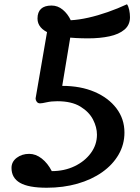

<svg xmlns="http://www.w3.org/2000/svg" viewBox="-20 -726 659 901"><path d="M199 155Q114 155 74 132Q34 109 34 62Q34 33 58.5 14.5Q83 -4 117 -4Q148 -4 176 18Q204 40 223 77Q282 77 330 54Q378 31 406.5 -8Q435 -47 435 -94Q435 -129 416.5 -165Q398 -201 357 -226Q316 -251 249 -251Q221 -251 199 -246Q177 -241 168 -241Q158 -241 152.5 -248.5Q147 -256 147 -264L207 -612L314 -576L272 -323Q358 -323 423.5 -295Q489 -267 526.5 -217.5Q564 -168 564 -104Q564 -48 536.5 -0.5Q509 47 459.5 82Q410 117 343.5 136Q277 155 199 155ZM394 -546Q271 -546 213.5 -569.5Q156 -593 156 -639Q156 -669 172.5 -684.5Q189 -700 222 -700Q251 -700 274.5 -680.5Q298 -661 312 -631Q350 -633 394.5 -643Q439 -653 486 -669.5Q533 -686 576 -706Q583 -696 586.5 -679Q590 -662 590 -645Q590 -609 564 -587Q538 -565 493.5 -555.5Q449 -546 394 -546Z"/></svg>

Font: Lemonada
Style: Regular
Weight: 400
Designer: Mohamed Gaber (Arabic), Eduardo Tunni (Latin)
Foundry: Kief Type Foundry
Version: Version 4.005